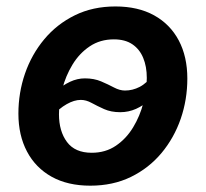

<svg xmlns="http://www.w3.org/2000/svg" viewBox="-20 -570 644 601"><path d="M262.7 11.2Q191.9 11.2 141.6 -16.8Q91.3 -44.9 64.5 -95.7Q37.6 -146.5 37.6 -214.4Q37.6 -279.8 58.3 -339.8Q79.1 -399.9 118.7 -447.3Q158.2 -494.6 214.4 -522.2Q270.5 -549.8 341.3 -549.8Q412.1 -549.8 462.4 -522Q512.7 -494.1 539.6 -443.4Q566.4 -392.6 566.4 -324.2Q566.4 -258.3 545.7 -198.2Q524.9 -138.2 485.4 -90.8Q445.8 -43.5 389.6 -16.1Q333.5 11.2 262.7 11.2ZM267.1 -91.8Q310.5 -91.8 343 -114Q375.5 -136.2 396.7 -171.4Q418 -206.5 428.7 -247.6Q439.5 -288.6 439.5 -326.2Q439.5 -361.8 428.2 -388.9Q417 -416 394.3 -431.4Q371.6 -446.8 336.4 -446.8Q293.5 -446.8 261 -425Q228.5 -403.3 207 -367.9Q185.5 -332.5 175 -291.7Q164.6 -251 164.6 -212.4Q164.6 -159.2 189.7 -125.5Q214.8 -91.8 267.1 -91.8ZM138.2 -202.1 102.1 -234.4Q128.4 -262.7 152.3 -283Q176.3 -303.2 199.2 -314Q222.2 -324.7 245.6 -324.7Q274.4 -324.7 296.6 -315.2Q318.8 -305.7 336.9 -296.1Q355 -286.6 371.1 -286.6Q395 -286.6 417 -297.9Q439 -309.1 464.4 -340.3L502.4 -311.5Q476.6 -280.8 452.9 -260.3Q429.2 -239.7 405.8 -229.2Q382.3 -218.8 356.4 -218.8Q327.6 -218.8 305.9 -228.5Q284.2 -238.3 266.8 -247.8Q249.5 -257.3 232.9 -257.3Q212.4 -257.3 189 -244.1Q165.5 -231 138.2 -202.1Z"/></svg>

Font: Inter 16pt SemiBold
Style: Italic
Weight: 600
Italic angle: -9.3988°
Version: Version 4.001;git-66647c0bb